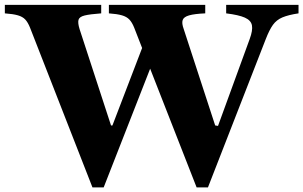

<svg xmlns="http://www.w3.org/2000/svg" viewBox="-36 -782 1282 812"><path d="M355 10.5 91 -665Q82 -687.5 70.8 -699.5Q59.5 -711.5 39.5 -717.2Q19.5 -723 -15.5 -725.5V-761.5H392V-725.5Q344 -722 321.8 -716.5Q299.5 -711 296 -698Q292.5 -685 300.5 -659L433.5 -251.5H439.5L565 -579L531.5 -665Q522.5 -687.5 511 -699.5Q499.5 -711.5 479.5 -717.2Q459.5 -723 424.5 -725.5V-761.5H832V-725.5Q786.5 -723.5 763.8 -717Q741 -710.5 736.5 -697Q732 -683.5 741 -659L874 -251.5L886 -249.5L1020 -617Q1033.5 -653.5 1029.5 -674.8Q1025.5 -696 999.5 -707.5Q973.5 -719 920.5 -725.5V-761.5H1226.5V-725.5Q1183.5 -719 1158.5 -708.5Q1133.5 -698 1118.2 -676.8Q1103 -655.5 1087.5 -615.5L843.5 10.5H795.5L599 -491.5L402.5 10.5Z"/></svg>

Font: Libre Caslon Text
Style: Regular
Weight: 400
Designer: Pablo Impallari, Rodrigo Fuenzalida, Katja Schimmel
Foundry: Pablo Impallari, Rodrigo Fuenzalida
Version: Version 2.000